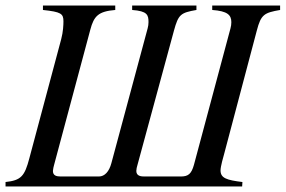

<svg xmlns="http://www.w3.org/2000/svg" viewBox="-34 -673 1031 693"><path d="M977 -653H732V-637C787 -633 801 -619 801 -593C801 -586 800 -578 798 -571L666 -78C657 -46 646 -36 619 -36H487C476 -36 458 -37 458 -56C458 -62 460 -71 462 -77L594 -563C610 -621 618 -627 675 -637V-653H443V-637C498 -633 502 -619 502 -593C502 -586 501 -578 499 -571L368 -84C360 -54 344 -36 323 -36H185C170 -36 157 -39 157 -56C157 -61 160 -74 161 -77L292 -566C305 -615 321 -632 382 -637V-653H121V-637C186 -630 195 -624 195 -596C195 -584 194 -558 187 -532L72 -102C55 -37 42 -22 -14 -16V0H840L841 -16C784 -23 762 -30 762 -58C762 -72 772 -107 776 -121L893 -563C908 -621 920 -627 977 -637Z"/></svg>

Font: XITS
Style: Italic
Weight: 400
Italic angle: -16.33°
Designer: MicroPress Inc., with final additions and corrections provided by Coen Hoffman, Elsevier (retired)
Version: Version 1.302